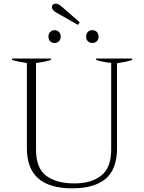

<svg xmlns="http://www.w3.org/2000/svg" viewBox="-20 -1020 789 1050"><path d="M285 -953Q264 -965 264 -982Q264 -990 269.5 -995Q275 -1000 284 -1000Q299 -1000 316 -985L416 -898L406 -884ZM245 -820Q245 -836 254.5 -845.5Q264 -855 278 -855Q293 -855 302.5 -845.5Q312 -836 312 -820Q312 -804 302.5 -794.5Q293 -785 278 -785Q263 -785 254 -794.5Q245 -804 245 -820ZM451 -820Q451 -836 460.5 -845.5Q470 -855 485 -855Q500 -855 509.5 -845.5Q519 -836 519 -820Q519 -804 509.5 -794.5Q500 -785 485 -785Q470 -785 460.5 -794.5Q451 -804 451 -820ZM127 -209V-675Q75 -683 46 -692V-700H258V-692Q228 -682 177 -675V-201Q177 -101 232.5 -59Q288 -17 387 -17Q480 -17 534 -60Q588 -103 588 -201V-676Q540 -681 506 -692V-700H703V-692Q667 -681 620 -674V-209Q620 -95 558 -42.5Q496 10 374 10Q127 10 127 -209Z"/></svg>

Font: Trirong ExtraLight
Style: Regular
Weight: 275
Designer: Katatrad Team
Foundry: CadsonDemak
Version: Version 1.001